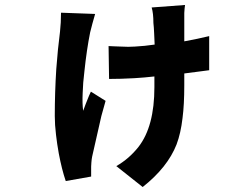

<svg xmlns="http://www.w3.org/2000/svg" viewBox="-20 -653 1009 771"><path d="M346 56 244 74Q228 27 216 -37Q209 -76 205 -111Q200 -152 200 -187Q200 -282 206 -376Q212 -457 221 -526Q225 -562 225 -602L362 -597Q350 -556 342 -523Q328 -453 319 -367Q313 -319 312 -280Q310 -236 314 -208L324 -235Q327 -241 328 -245Q338 -271 345 -285L404 -248L387 -187L350 -24Q348 -14 347 -1Q346 9 346 16ZM720 -311Q720 -232 713 -179Q706 -118 689 -73Q653 19 553 98L447 14Q498 -15 536 -63Q600 -145 600 -303V-346Q581 -344 560 -342L519 -339Q465 -336 418 -336L416 -468L438 -467Q452 -466 465 -466Q497 -464 522 -466Q538 -467 561 -469L601 -474L600 -497Q600 -510 599 -519Q598 -544 596 -561Q596 -600 589 -623L723 -633Q721 -620 720 -601V-487Q775 -497 820 -508V-371L720 -358Z"/></svg>

Font: Xiangcui Wave Sans Xiangcui Wave Sans
Style: Regular
Weight: 800
Width: 3
Version: Version 0.920;March 28, 2024;FontCreator 14.0.0.2814 64-bit